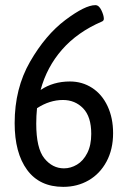

<svg xmlns="http://www.w3.org/2000/svg" viewBox="-20 -722 499 747"><path d="M37 -243Q37 -378 97 -482Q157 -586 234 -644Q311 -702 351 -702Q365 -702 374.5 -682Q384 -662 384 -649Q384 -641 376 -638Q281 -597 221.5 -529Q162 -461 138 -372Q187 -405 252 -405Q300 -405 338.5 -380Q377 -355 398.5 -309Q420 -263 420 -204Q420 -141 394.5 -93.5Q369 -46 325 -20.5Q281 5 226 5Q134 5 85.5 -61Q37 -127 37 -243ZM335 -201Q335 -268 303.5 -300.5Q272 -333 225 -333Q173 -333 124 -301Q121 -271 121 -241Q121 -145 152.5 -106Q184 -67 229 -67Q255 -67 279.5 -81.5Q304 -96 319.5 -126.5Q335 -157 335 -201Z"/></svg>

Font: Asap Condensed
Style: Regular
Weight: 400
Designer: Pablo Cosgaya
Foundry: Omnibus-Type
Version: Version 1.010; ttfautohint (v1.8)